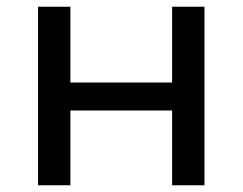

<svg xmlns="http://www.w3.org/2000/svg" viewBox="-20 -550 721 570"><path d="M189 0H93V-530H189V-305H491V-530H587V0H491V-222H189Z"/></svg>

Font: false
Style: Regular
Weight: 500
Designer: Julieta Ulanovsky
Foundry: Julieta Ulanovsky
Version: Version 7.222;hotconv 1.0.109;makeotfexe 2.5.65596